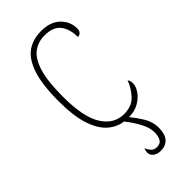

<svg xmlns="http://www.w3.org/2000/svg" viewBox="-242 -592 861 861"><g transform="rotate(-45 188.5 -162.0)"><path d="M220 218Q199 218 185 207.5Q171 197 171 181Q171 168 176 158Q182 172 192 183Q202 194 220 194Q242 194 250.5 178.5Q259 163 259 140Q259 110 241 76Q223 42 196 8Q155 3 122.5 -26.5Q90 -56 71.5 -113.5Q53 -171 53 -263Q53 -370 74 -431Q95 -492 132 -517Q169 -542 219 -542Q279 -542 311 -510.5Q343 -479 343 -436Q343 -420 335.5 -413Q328 -406 318 -406Q318 -457 294.5 -487Q271 -517 217 -517Q176 -517 145.5 -494.5Q115 -472 98 -417Q81 -362 81 -264Q81 -134 119 -74.5Q157 -15 220 -15Q270 -15 297.5 -45Q325 -75 338 -111Q346 -102 346 -84Q346 -66 331.5 -44Q317 -22 290 -6Q263 10 226 10Q246 34 266.5 67Q287 100 287 138Q287 178 269.5 198Q252 218 220 218Z"/></g></svg>

Font: Noto Serif Condensed Thin
Style: Regular
Weight: 100
Width: 3
Designer: Monotype Design Team
Foundry: Monotype Imaging Inc.
Version: Version 2.013; ttfautohint (v1.8.4.7-5d5b)